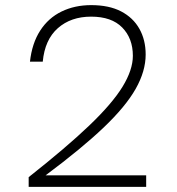

<svg xmlns="http://www.w3.org/2000/svg" viewBox="-20 -730 690 750"><path d="M92 0V-38Q239 -154 328.5 -239.5Q418 -325 458.5 -391Q499 -457 499 -512Q499 -580 457.5 -622.5Q416 -665 336 -665Q257 -665 206 -620Q155 -575 147 -489H97Q105 -561 137 -610.5Q169 -660 220.5 -685Q272 -710 336 -710Q406 -710 453 -685.5Q500 -661 524.5 -617.5Q549 -574 549 -517Q549 -452 510 -383Q471 -314 385 -232Q299 -150 158 -45H551V0Z"/></svg>

Font: Azeret Mono Thin Thin
Style: Regular
Weight: 250
Version: Version 1.002